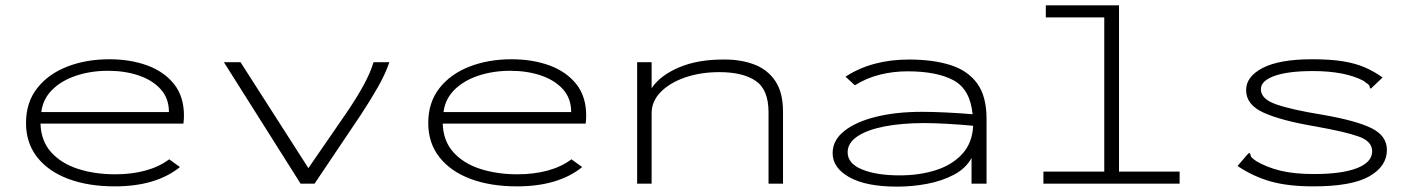

<svg xmlns="http://www.w3.org/2000/svg" viewBox="-20 -685 5290 716"><path d="M408 10Q309 10 234.5 -18Q160 -46 118.5 -99Q77 -152 77 -226Q77 -303 118.5 -356Q160 -409 230.5 -436.5Q301 -464 388 -464Q466 -464 529 -441Q592 -418 629 -371.5Q666 -325 666 -254Q666 -246 665.5 -239Q665 -232 664 -224H131Q133 -159 171 -117Q209 -75 271.5 -55Q334 -35 410 -35Q471 -35 522.5 -49Q574 -63 611 -91L651 -62Q562 10 408 10ZM134 -267H610Q610 -318 579.5 -352Q549 -386 497.5 -403.5Q446 -421 383 -421Q319 -421 264.5 -403Q210 -385 175 -350.5Q140 -316 134 -267Z M1101 0 815 -453H877L1130 -58L1274 -267Q1310 -320 1335.5 -366.5Q1361 -413 1373 -453H1432Q1418 -411 1390 -361.5Q1362 -312 1325 -256L1153 0Z M1908 10Q1809 10 1734.5 -18Q1660 -46 1618.5 -99Q1577 -152 1577 -226Q1577 -303 1618.5 -356Q1660 -409 1730.5 -436.5Q1801 -464 1888 -464Q1966 -464 2029 -441Q2092 -418 2129 -371.5Q2166 -325 2166 -254Q2166 -246 2165.5 -239Q2165 -232 2164 -224H1631Q1633 -159 1671 -117Q1709 -75 1771.5 -55Q1834 -35 1910 -35Q1971 -35 2022.5 -49Q2074 -63 2111 -91L2151 -62Q2062 10 1908 10ZM1634 -267H2110Q2110 -318 2079.5 -352Q2049 -386 1997.5 -403.5Q1946 -421 1883 -421Q1819 -421 1764.5 -403Q1710 -385 1675 -350.5Q1640 -316 1634 -267Z M2356 0V-453H2410V-356Q2442 -404 2513 -434Q2584 -464 2683 -463Q2745 -463 2794 -444Q2843 -425 2871.5 -382.5Q2900 -340 2900 -268V0H2846V-266Q2846 -351 2798 -383.5Q2750 -416 2663 -416Q2592 -416 2534.5 -396Q2477 -376 2443.5 -341.5Q2410 -307 2410 -263V0Z M3326 11Q3210 11 3147.5 -24Q3085 -59 3085 -114Q3085 -162 3128.5 -196.5Q3172 -231 3247 -249.5Q3322 -268 3418 -268Q3457 -268 3509 -265.5Q3561 -263 3607 -259Q3598 -352 3536 -385.5Q3474 -419 3364 -419Q3311 -419 3261 -406.5Q3211 -394 3168 -367L3133 -399Q3231 -463 3370 -463Q3459 -463 3524 -442.5Q3589 -422 3624 -374Q3659 -326 3659 -242V0H3603V-96Q3582 -57 3537.5 -33.5Q3493 -10 3437.5 0.5Q3382 11 3326 11ZM3141 -117Q3141 -75 3195 -53Q3249 -31 3335 -31Q3409 -31 3470 -50.5Q3531 -70 3568.5 -111Q3606 -152 3609 -216Q3568 -220 3516.5 -223Q3465 -226 3427 -226Q3343 -226 3278.5 -213.5Q3214 -201 3177.5 -176.5Q3141 -152 3141 -117Z M3871 0V-45H4098V-620H3880V-665H4153V-45H4379V0Z M4878 10Q4783 10 4718 -8.5Q4653 -27 4595 -66L4631 -108L4638 -115L4643 -111Q4643 -103 4647.5 -98Q4652 -93 4665 -84Q4704 -61 4755 -48.5Q4806 -36 4880 -36Q4984 -36 5040.5 -58Q5097 -80 5097 -121Q5097 -158 5046.5 -176Q4996 -194 4883 -214Q4759 -235 4693 -264.5Q4627 -294 4627 -349Q4627 -400 4689.5 -432Q4752 -464 4873 -464Q4941 -464 4987.5 -456.5Q5034 -449 5069 -434Q5104 -419 5136 -396L5099 -361L5092 -354L5088 -359Q5088 -366 5082.5 -370.5Q5077 -375 5064 -384Q4995 -420 4876 -420Q4784 -420 4733 -402Q4682 -384 4682 -352Q4682 -316 4738.5 -296Q4795 -276 4912 -257Q5039 -235 5095.5 -206.5Q5152 -178 5152 -126Q5152 -65 5086.5 -27.5Q5021 10 4878 10Z"/></svg>

Font: Inconsolata ExtraExpanded Light
Style: Regular
Weight: 300
Width: 8
Monospace: yes
Designer: Raph Levien, Cyreal, Brenton Simpson
Foundry: Raph Levien, Cyreal, Google
Version: Version 3.001; ttfautohint (v1.8.2.53-6de2)